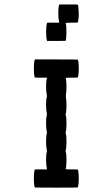

<svg xmlns="http://www.w3.org/2000/svg" viewBox="-20 -820 456 873"><path d="M137.7 -546.9 138.7 -549.8H235.8Q333 -549.8 334 -548.8Q336.9 -543.9 337.9 -520Q338.9 -496.1 336.9 -482.4Q334.5 -468.8 334 -467.8Q333 -466.8 305.2 -466.8Q302.2 -466.8 299.1 -466.8Q295.9 -466.8 293.2 -466.6Q290.5 -466.3 288.1 -466.3Q285.6 -466.3 283.9 -466.1Q282.2 -465.8 280.8 -465.8Q279.3 -465.8 278.8 -465.8L278.3 -465.3Q281.7 -460 282.2 -431.9Q282.7 -403.8 279.8 -389.6Q278.8 -383.3 279.8 -377Q282.7 -362.8 282.2 -334.7Q281.7 -306.6 278.3 -301.3Q277.3 -300.3 279.3 -295.9Q282.7 -284.2 282.2 -254.2Q281.7 -224.1 278.3 -218.3Q277.3 -217.3 279.3 -212.4Q282.7 -200.7 282.2 -170.7Q281.7 -140.6 278.3 -134.8Q277.3 -133.8 279.3 -128.9Q282.7 -116.7 282.2 -86.9Q281.7 -57.1 278.3 -51.3L279.3 -50.8Q280.8 -50.8 283.2 -50.5Q285.6 -50.3 289.1 -50Q292.5 -49.8 296.6 -49.8Q300.8 -49.8 305.2 -49.8Q333 -49.8 334 -48.8Q336.9 -43.9 337.9 -20Q338.9 3.9 336.9 17.6Q334.5 31.2 333.5 32.2Q332.5 33.2 235.4 33.2L138.2 32.7L137.2 28.8Q133.8 16.1 134 -11Q134.3 -38.1 137.7 -46.9L138.7 -49.8H166.5H194.3L192.9 -54.7Q189.5 -67.9 189.5 -93.5Q189.5 -119.1 192.9 -129.4Q193.8 -133.3 192.9 -137.7Q189.5 -150.9 189.5 -176.8Q189.5 -202.6 192.9 -212.9Q193.8 -216.8 192.9 -221.2Q189.5 -234.4 189.5 -260Q189.5 -285.6 192.9 -295.9Q193.8 -299.8 192.9 -304.7Q189.5 -317.9 189.5 -343.5Q189.5 -369.1 192.9 -379.4Q193.8 -383.3 192.9 -387.7Q189.5 -400.9 189.5 -426.8Q189.5 -452.6 192.9 -462.9L194.3 -466.8H166.5L138.2 -467.3L137.2 -471.2Q133.8 -483.9 134 -511Q134.3 -538.1 137.7 -546.9ZM248.5 -796.9 250 -799.8H291.5Q333 -799.8 334 -798.8Q336.4 -794.4 337.6 -770.3Q338.9 -746.1 336.9 -733.9Q336.4 -732.9 335.9 -729.2Q335.4 -725.6 335.4 -724.6Q334.5 -718.3 334 -717.8Q333 -716.8 305.2 -716.8Q302.2 -716.8 299.1 -716.8Q295.9 -716.8 293.2 -716.6Q290.5 -716.3 288.1 -716.3Q285.6 -716.3 283.9 -716.1Q282.2 -715.8 280.8 -715.8Q279.3 -715.8 278.8 -715.8L278.3 -715.3Q282.2 -708.5 282 -673.3Q281.7 -638.2 277.8 -634.3Q277.3 -633.8 235.4 -633.8H193.8L192.9 -637.7Q189.5 -650.4 189.7 -677.5Q189.9 -704.6 193.4 -713.4L194.3 -716.8H222.2H249.5L248.5 -721.2Q245.1 -734.9 245.1 -761.2Q245.1 -787.6 248.5 -796.9Z"/></svg>

Font: VT323
Style: Regular
Weight: 400
Monospace: yes
Version: Version 001.002